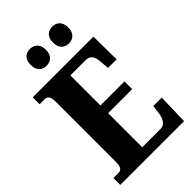

<svg xmlns="http://www.w3.org/2000/svg" viewBox="-272 -1015 1107 1107"><g transform="rotate(-45 281.5 -461.5)"><path d="M387 -786C416 -786 448 -804 448 -854C448 -905 416 -923 387 -923C354 -923 324 -905 324 -854C324 -804 354 -786 387 -786ZM203 -786C234 -786 266 -804 266 -854C266 -905 234 -923 203 -923C172 -923 142 -905 142 -854C142 -804 172 -786 203 -786ZM18 0H538L543 -187H474L468 -139C462 -95 446 -64 410 -64H261V-342H457V-405H261V-650H385C424 -650 438 -626 441 -575L445 -527H515L513 -714H18V-658H58C76 -658 94 -651 94 -600V-109C94 -74 83 -56 60 -56H18Z"/></g></svg>

Font: Noto Serif Ethiopic ExtraCondensed Black
Style: Regular
Weight: 900
Width: 2
Designer: Monotype Design Team
Foundry: Monotype Imaging Inc.
Version: Version 2.102